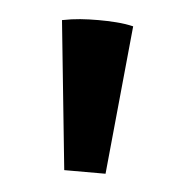

<svg xmlns="http://www.w3.org/2000/svg" viewBox="-32 -702 286 301"><g transform="rotate(5 111.5 -551.5)"><path d="M79 -432 55 -666Q70 -669 83.5 -670Q97 -671 112 -671Q126 -671 140 -670Q154 -669 167 -666L144 -432Z"/></g></svg>

Font: Piazzolla SemiBold
Style: Regular
Weight: 600
Designer: Juan Pablo del Peral
Foundry: Huerta Tipografica
Version: Version 1.330